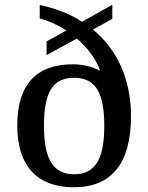

<svg xmlns="http://www.w3.org/2000/svg" viewBox="-20 -782 627 812"><path d="M292 10C450 10 534 -88 534 -291C534 -454 470 -578 373 -657L455 -702V-762L327 -690C272 -726 209 -748 148 -761V-704C188 -693 228 -675 261 -653L177 -607V-549L305 -619C354 -577 389 -527 403 -483C372 -499 333 -510 288 -510C134 -510 53 -425 53 -251C53 -74 143 10 292 10ZM294 -45C200 -45 166 -116 166 -250C166 -387 200 -453 293 -453C387 -453 421 -386 421 -250C421 -116 387 -45 294 -45Z"/></svg>

Font: Noto Serif Georgian Medium
Style: Regular
Weight: 500
Designer: Monotype Design Team, Akaki Razmadze
Foundry: Google LLC
Version: Version 2.003